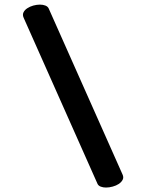

<svg xmlns="http://www.w3.org/2000/svg" viewBox="-20 -674 640 840"><path d="M83.5 -596.2Q77.6 -609.4 82.8 -619.9Q87.9 -630.4 99.4 -637.9Q110.8 -645.5 125.7 -649.7Q140.6 -653.8 154.8 -653.8Q168 -653.8 178.5 -649.7Q189 -645.5 192.9 -637.2L516.1 89.4Q522 102.1 516.6 112.5Q511.2 123 499.8 130.6Q488.3 138.2 473.1 142.3Q458 146.5 443.8 146.5Q431.2 146.5 420.9 142.6Q410.6 138.7 406.7 130.4Z"/></svg>

Font: Courier Prime
Style: Bold
Weight: 700
Monospace: yes
Designer: Alan Dague-Greene
Foundry: Quote-Unquote Apps
Version: Version 1.202